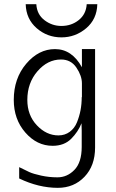

<svg xmlns="http://www.w3.org/2000/svg" viewBox="-20 -715 557 919"><path d="M45.9 -236.8Q45.9 -339.8 105.5 -409.9Q165 -480 243.2 -480Q324.2 -480 372.1 -393.1V-480H435.1V-8.8Q435.1 78.1 384.5 131.1Q334 184.1 256.8 184.1Q165 184.1 71.8 139.2V85Q101.6 100.1 120.4 108.6Q139.2 117.2 177 125.5Q214.8 133.8 254.9 133.8Q301.8 133.8 336.4 97.9Q371.1 62 371.1 -12.2V-89.8L370.1 -125Q354 -84 320.6 -50.5Q287.1 -17.1 231.9 -17.1Q156.7 -17.1 101.3 -80.6Q45.9 -144 45.9 -236.8ZM103 -694.8H153.8Q156.7 -646 192.9 -618.4Q229 -590.8 273.9 -590.8Q321.8 -590.8 356.9 -618.9Q392.1 -647 395 -694.8H445.8Q443.8 -623 392.3 -579.6Q340.8 -536.1 273.9 -536.1Q206.1 -536.1 155.5 -580.1Q105 -624 103 -694.8ZM110.8 -236.8Q110.8 -163.6 156.5 -115.2Q202.1 -66.9 259.8 -66.9Q290.5 -66.9 313.7 -84Q336.9 -101.1 348.4 -129.6Q359.9 -158.2 365.5 -187.5Q371.1 -216.8 371.1 -250H372.1V-315.9Q372.1 -352.1 345.9 -391.1Q319.8 -430.2 272 -430.2Q208 -430.2 159.4 -374Q110.8 -317.9 110.8 -236.8Z"/></svg>

Font: CMU Bright
Style: Roman
Weight: 500
Version: Version 0.7.0